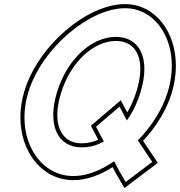

<svg xmlns="http://www.w3.org/2000/svg" viewBox="-20 -810 879 938"><path d="M118.6 -360C184.6 -576 417.6 -769 589.6 -770C760.5 -770 865.6 -574 799.2 -360C773.1 -274.7 720.2 -192.3 653.3 -124.1L690.2 -69L724 -19L594 79L564.6 29L537.7 -22.4C472.3 23.1 402.5 50.4 338.1 50C165.5 50 52.8 -145 118.6 -360ZM258.6 -360C209.3 -199 261.6 -89 380.9 -90C417.1 -90 453.2 -100 487.3 -118.5L475.5 -141L449.1 -191L564.1 -289L590.5 -239L599.7 -221.4C627.7 -260.7 650.8 -307.5 666.6 -360C715.8 -521 665.5 -629 546.8 -630C427 -630 307.8 -521 258.6 -360ZM99.4 -365.8C86 -321.9 79.7 -278.7 79.6 -237.4C79.2 -68.7 185.3 70 338 70C401.7 70.4 468.2 45.9 530.3 6.6L547.1 38.7L588.1 108.5L751.1 -14.5L706.9 -80.1L678.8 -121.9C742.8 -190.2 792.6 -270 818.3 -354.1C832.5 -399.8 839.2 -445 839.3 -487.9C839.7 -653.2 739.8 -790 589.6 -790C405.3 -788.9 167.7 -589.1 99.4 -365.8ZM277.7 -354.2C325.4 -510.1 439.5 -610 546.7 -610C561.5 -609.9 575 -607.9 586.7 -604.3C655.6 -583.5 688.8 -501.3 647.4 -365.8C635.8 -327.2 619.7 -291.1 601.6 -260.8L570.1 -320.4L424 -195.8L457.8 -131.7L460.1 -127.4C434 -115.9 407.4 -110 380.8 -110C365 -109.9 351.3 -111.8 339 -115.6C270.6 -136.3 236.6 -219.8 277.7 -354.2Z"/></svg>

Font: Nordica Plus
Style: NordicaClassicRgCondOblOl
Weight: 500
Version: Version 1.01